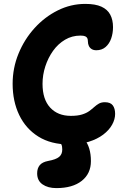

<svg xmlns="http://www.w3.org/2000/svg" viewBox="-20 -731 654 985"><path d="M334.8 10Q241.2 10 176.7 -30.4Q112.2 -70.8 78.5 -141.1Q44.8 -211.4 44.8 -301Q44.8 -382 74.9 -455.6Q105 -529.2 157.1 -586.7Q209.2 -644.2 276.3 -677.6Q343.4 -711 417.6 -711Q469 -711 500.1 -696.9Q531.2 -682.8 545.5 -656Q559.8 -629.2 559.8 -591.8Q559.8 -560.6 550.4 -533.6Q541 -506.6 521.8 -489.9Q502.6 -473.2 474 -473.2Q459.8 -473.2 450.1 -479.3Q440.4 -485.4 435.7 -495.7Q431 -506 431 -518Q431 -528 428.1 -534.6Q425.2 -541.2 417.1 -544.8Q409 -548.4 392.4 -548.4Q349.4 -548.4 313.6 -527.2Q277.8 -506 252.3 -470.3Q226.8 -434.6 212.5 -390.6Q198.2 -346.6 198.2 -300.8Q198.2 -221.6 237.3 -179.1Q276.4 -136.6 343.4 -136.6Q378.2 -136.6 401 -143.7Q423.8 -150.8 438.1 -161.4Q452.4 -172 463.7 -182.2Q475 -192.4 487.4 -199.5Q499.8 -206.6 518.2 -206.6Q546.4 -206.6 558.5 -190.6Q570.6 -174.6 570.6 -146.8Q570.6 -119.2 555.2 -91.3Q539.8 -63.4 509.5 -40.4Q479.2 -17.4 435.2 -3.7Q391.2 10 334.8 10ZM269.2 234Q225.6 234 198.1 214.8Q170.6 195.6 170.6 158.4Q170.6 132.8 183.7 116.6Q196.8 100.4 227.4 94.6Q267 87.4 283.2 74Q299.4 60.6 299.4 36.2Q299.4 19.6 295.3 11.2Q291.2 2.8 286.2 -2.1Q281.2 -7 277.1 -12.6Q273 -18.2 273 -29Q273 -40 284 -49.7Q295 -59.4 319 -59.4Q377.2 -59.4 411.8 -18.1Q446.4 23.2 446.4 95.6Q446.4 159.6 399.4 196.8Q352.4 234 269.2 234Z"/></svg>

Font: Shantell Sans Light
Style: Regular
Weight: 300
Designer: Stephen Nixon, Anya Danilova, Shantell Martin
Foundry: Arrow Type
Version: Version 1.011;[c5ecc13dd]